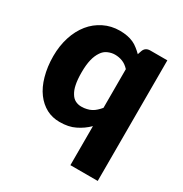

<svg xmlns="http://www.w3.org/2000/svg" viewBox="-162 -652 898 942"><g transform="rotate(30 287.0 -181.5)"><path d="M367.2 -160.2V-379.4Q349.1 -398.9 329.1 -406.7Q309.1 -414.6 286.1 -414.6Q266.6 -414.6 246.6 -405.8Q227.5 -397.5 215.3 -378.9Q201.2 -358.4 194.3 -330.1Q187 -299.8 187 -257.3Q187 -216.3 192.9 -188.5Q198.2 -162.1 210 -143.6Q220.2 -126.5 235.4 -118.7Q251 -110.8 269 -110.8Q286.6 -110.8 299.8 -114.3Q313.5 -117.2 325.2 -123.5Q337.4 -129.9 347.2 -139.2Q358.9 -149.9 367.2 -160.2ZM425.8 -518.6H522V164.6H367.2V-56.6Q338.4 -27.8 300.8 -9.8Q265.6 7.8 214.8 7.8Q173.3 7.8 140.1 -9.8Q105.5 -28.3 80.6 -62Q55.2 -96.2 41.5 -145.5Q26.9 -197.3 26.9 -257.3Q26.9 -315.4 43 -365.7Q58.6 -414.6 88.4 -451.7Q117.2 -487.3 158.7 -507.8Q199.7 -528.3 249 -528.3Q271 -528.3 291.5 -524.4Q309.6 -521 326.7 -513.2Q340.3 -507.3 355.5 -495.1Q368.7 -484.9 381.3 -472.2L388.2 -492.7Q397 -518.6 425.8 -518.6Z"/></g></svg>

Font: Lato-ExtraBold
Style: Regular
Weight: 500
Designer: Lukasz Dziedzic with Adam Twardoch and Botio Nikoltchev
Foundry: tyPoland Lukasz Dziedzic
Version: ""